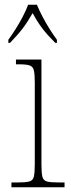

<svg xmlns="http://www.w3.org/2000/svg" viewBox="-20 -786 298 806"><path d="M28 0V-20H53Q87 -20 102.5 -24Q118 -28 122 -44Q126 -60 126 -95V-440Q126 -475 122 -491Q118 -507 104 -511.5Q90 -516 61 -516H47V-536H154V-95Q154 -60 158 -44Q162 -28 177.5 -24Q193 -20 228 -20H251V0ZM15 -619Q29 -638 45.5 -664Q62 -690 76 -717Q90 -744 98 -766H135Q144 -744 158 -717Q172 -690 188.5 -664Q205 -638 219 -619V-606H212Q178 -640 157.5 -667Q137 -694 117 -731Q96 -694 75.5 -667Q55 -640 22 -606H15Z"/></svg>

Font: Noto Serif Ethiopic SemiCondensed Thin
Style: Regular
Weight: 100
Width: 4
Designer: Monotype Design Team
Foundry: Monotype Imaging Inc.
Version: Version 2.102; ttfautohint (v1.8.4.7-5d5b)